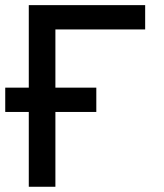

<svg xmlns="http://www.w3.org/2000/svg" viewBox="-22 -713 628 733"><path d="M-2 -285.6V-378.4H345.7V-285.6ZM87.9 0V-693.4H189.5V0ZM87.9 -600.6V-693.4H532.2V-600.6Z"/></svg>

Font: Cascadia Code
Style: Regular
Weight: 400
Monospace: yes
Designer: Aaron Bell
Foundry: Saja Typeworks
Version: Version 2106.017